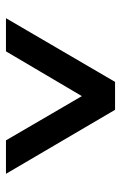

<svg xmlns="http://www.w3.org/2000/svg" viewBox="102 -892 415 660"><g transform="rotate(90 310.0 -562.5)"><path d="M463 -375 291 -670H331L157 -375H43L262 -750H358L578 -375Z"/></g></svg>

Font: Unbounded
Style: Regular
Weight: 400
Designer: Luke Prowse, Jean-Baptiste Morizot, Fátima Lázaro, Florian Runge
Foundry: NaN
Version: Version 1.701;gftools[0.9.28.dev5+ged2979d]